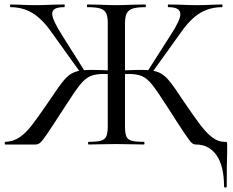

<svg xmlns="http://www.w3.org/2000/svg" viewBox="-20 -645 1038 857"><path d="M854 0Q844 0 835.5 -7.5Q827 -15 799.5 -56Q772 -97 727 -168Q682 -238 660 -266Q638 -294 615 -304.5Q592 -315 553 -315Q542 -315 532 -314Q522 -313 513 -312L512 -330Q575 -333 610 -333Q659 -333 684.5 -323.5Q710 -314 733 -287Q756 -260 803 -188Q850 -119 876.5 -84.5Q903 -50 928.5 -31Q954 -12 982 -12Q991 -12 992.5 -10.5Q994 -9 994 0V32Q992 84 992 187Q992 192 986 192Q980 192 980 187Q980 96 946.5 48Q913 0 854 0ZM4 -12Q39 -13 67 -32Q95 -51 121 -84.5Q147 -118 195 -188Q242 -259 265 -286.5Q288 -314 313.5 -323.5Q339 -333 387 -333Q423 -333 487 -330L486 -312Q476 -313 465.5 -314Q455 -315 444 -315Q405 -315 382 -304.5Q359 -294 337 -266.5Q315 -239 270 -169Q212 -79 190.5 -47.5Q169 -16 159.5 -8Q150 0 138 0H4Q1 0 1 -6Q1 -12 4 -12ZM27 -613Q25 -613 25 -619Q25 -625 27 -625L66 -624Q104 -622 139 -622Q171 -622 215 -624L267 -625Q269 -625 269 -619Q269 -613 267 -613Q239 -613 226 -606Q213 -599 213 -583Q213 -557 257 -488L359 -326L342 -317L210 -501Q168 -561 124.5 -587Q81 -613 27 -613ZM376 -12Q413 -12 430.5 -17Q448 -22 454.5 -36.5Q461 -51 461 -81V-544Q461 -573 453 -587.5Q445 -602 426 -607.5Q407 -613 370 -613Q368 -613 368 -619Q368 -625 370 -625L424 -624Q470 -622 496 -622Q526 -622 574 -624L629 -625Q631 -625 631 -619Q631 -613 629 -613Q592 -613 573 -607Q554 -601 546 -586Q538 -571 538 -542V-81Q538 -50 544 -36Q550 -22 567 -17Q584 -12 622 -12Q625 -12 625 -6Q625 0 622 0Q589 0 570 -1L496 -2L426 -1Q408 0 376 0Q373 0 373 -6Q373 -12 376 -12ZM638 -326 740 -486Q785 -554 785 -582Q785 -613 732 -613Q729 -613 729 -619Q729 -625 732 -625L783 -624Q827 -622 859 -622Q894 -622 932 -624L971 -625Q973 -625 973 -619Q973 -613 971 -613Q917 -613 873.5 -587Q830 -561 788 -501L656 -317Z"/></svg>

Font: Cormorant SC Medium
Style: Regular
Weight: 500
Designer: Christian Thalmann (Catharsis Fonts)
Foundry: Catharsis Fonts
Version: Version 4.000